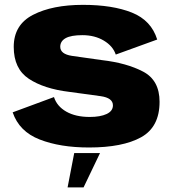

<svg xmlns="http://www.w3.org/2000/svg" viewBox="-20 -618 730 811"><path d="M356 5Q498 5 576 -38.2Q654 -81.5 654 -188Q654 -279 584.5 -315.5Q515 -352 411 -364Q333.5 -374.5 284 -382Q234.5 -389.5 234.5 -420.5Q234.5 -444 257.2 -456.8Q280 -469.5 328 -469.5Q380 -469.5 418.5 -446.5Q457 -423.5 469 -387.5L644 -451Q619 -532 537.2 -564.8Q455.5 -597.5 330.5 -597.5Q201.5 -597.5 119.8 -555.5Q38 -513.5 38 -420Q38 -327.5 101.8 -285.2Q165.5 -243 272 -230Q353.5 -219 405.2 -211.8Q457 -204.5 457 -173Q457 -149 430.5 -136.5Q404 -124 359 -124Q299.5 -124 260 -146.5Q220.5 -169 208 -208L33.5 -143.5Q61 -62.5 147.5 -28.8Q234 5 356 5ZM265.5 173.5H333L402.5 28.5H293.5Z"/></svg>

Font: Anybody UltraCondensed Thin ExtraBold
Style: Regular
Weight: 800
Version: Version 1.111